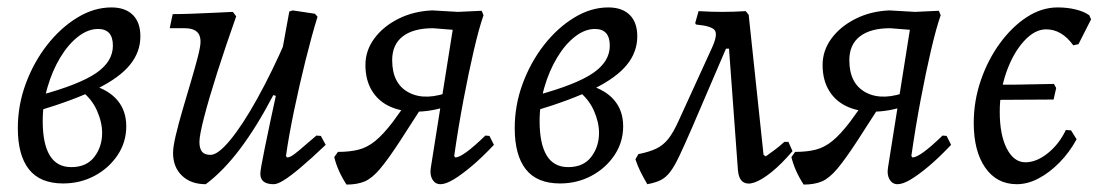

<svg xmlns="http://www.w3.org/2000/svg" viewBox="-20 -484 2967 517"><path d="M150 10Q88 10 58 -28Q28 -66 28 -139Q28 -201 49.5 -259Q71 -317 107 -363Q143 -409 188 -436.5Q233 -464 280 -464Q317 -464 337.5 -444Q358 -424 358 -386Q358 -344 330 -309.5Q302 -275 241.5 -245Q181 -215 81 -185L86 -227Q193 -256 238.5 -287Q284 -318 284 -361Q284 -406 244 -406Q217 -406 190.5 -385.5Q164 -365 142.5 -329.5Q121 -294 108 -249.5Q95 -205 95 -158Q95 -97 114 -65.5Q133 -34 172 -34Q213 -34 234 -61.5Q255 -89 255 -126Q255 -155 241 -186.5Q227 -218 197 -241L230 -254Q274 -241 297 -213Q320 -185 320 -144Q320 -101 296.5 -66Q273 -31 234.5 -10.5Q196 10 150 10Z M534 12Q494 12 470 -11Q446 -34 446 -72Q446 -89 453.5 -120.5Q461 -152 472 -189.5Q483 -227 494 -264Q505 -301 512.5 -330Q520 -359 520 -372Q520 -408 478 -408H437L445 -446Q466 -446 495 -447Q524 -448 554 -449.5Q584 -451 607 -452L616 -440Q588 -361 565.5 -290.5Q543 -220 530 -170Q517 -120 517 -102Q517 -84 524 -75.5Q531 -67 547 -67Q567 -67 600 -107Q633 -147 672.5 -218Q712 -289 752 -381L740 -220L716 -228Q671 -142 626 -82.5Q581 -23 534 12ZM717 12Q681 12 681 -16Q681 -22 684 -39Q687 -56 693 -85.5Q699 -115 708 -157.5Q717 -200 729 -255L730 -294L759 -453L768 -456L828 -447L835 -439Q819 -387 802.5 -320.5Q786 -254 772 -187Q758 -120 750 -64L753 -60Q758 -60 764.5 -63.5Q771 -67 786.5 -80Q802 -93 832 -119L844 -118L857 -94Q816 -55 788.5 -32Q761 -9 744 1.5Q727 12 717 12Z M1166 12Q1152 12 1144.5 -0.5Q1137 -13 1140 -32L1203 -429L1234 -401L1146 -408Q1093 -408 1064.5 -386Q1036 -364 1036 -322Q1036 -258 1081.5 -234.5Q1127 -211 1197 -239L1203 -204Q1152 -185 1108.5 -183.5Q1065 -182 1032.5 -196Q1000 -210 982 -239Q964 -268 964 -309Q964 -348 988 -380.5Q1012 -413 1053 -433.5Q1094 -454 1144 -456L1213 -452L1277 -455L1282 -443Q1270 -409 1256 -349Q1242 -289 1228 -215Q1214 -141 1203 -64L1206 -60Q1216 -60 1236 -74.5Q1256 -89 1287 -119L1298 -118L1310 -94Q1278 -60 1250 -36.5Q1222 -13 1201 -0.5Q1180 12 1166 12ZM913 13Q889 -24 880 -61L890 -75Q922 -75 945.5 -81Q969 -87 990.5 -104.5Q1012 -122 1038 -156L1087 -224L1124 -208L1057 -104Q1025 -55 1003.5 -29.5Q982 -4 962 4.5Q942 13 913 13Z M1488 10Q1426 10 1396 -28Q1366 -66 1366 -139Q1366 -201 1387.5 -259Q1409 -317 1445 -363Q1481 -409 1526 -436.5Q1571 -464 1618 -464Q1655 -464 1675.5 -444Q1696 -424 1696 -386Q1696 -344 1668 -309.5Q1640 -275 1579.5 -245Q1519 -215 1419 -185L1424 -227Q1531 -256 1576.5 -287Q1622 -318 1622 -361Q1622 -406 1582 -406Q1555 -406 1528.5 -385.5Q1502 -365 1480.5 -329.5Q1459 -294 1446 -249.5Q1433 -205 1433 -158Q1433 -97 1452 -65.5Q1471 -34 1510 -34Q1551 -34 1572 -61.5Q1593 -89 1593 -126Q1593 -155 1579 -186.5Q1565 -218 1535 -241L1568 -254Q1612 -241 1635 -213Q1658 -185 1658 -144Q1658 -101 1634.5 -66Q1611 -31 1572.5 -10.5Q1534 10 1488 10Z M1723 12Q1713 -5 1705 -21Q1697 -37 1691 -55L1699 -69Q1729 -75 1747.5 -84Q1766 -93 1779.5 -110Q1793 -127 1807 -158L1897 -355Q1913 -390 1905 -402Q1897 -414 1854 -418L1852 -422L1861 -454Q1896 -452 1925 -452Q1954 -452 1988 -454L1937 -358L1843 -139Q1823 -93 1809.5 -64.5Q1796 -36 1784.5 -21Q1773 -6 1759 1Q1745 8 1723 12ZM1967 -26 1943 -353H1912L1988 -454L1996 -444L2036 -67L2042 -63Q2052 -70 2065.5 -80Q2079 -90 2092 -102H2103L2114 -77Q2084 -42 2058 -21Q2032 0 2012.5 7Q1993 14 1981 6Q1969 -2 1967 -26Z M2397 12Q2383 12 2375.5 -0.5Q2368 -13 2371 -32L2434 -429L2465 -401L2377 -408Q2324 -408 2295.5 -386Q2267 -364 2267 -322Q2267 -258 2312.5 -234.5Q2358 -211 2428 -239L2434 -204Q2383 -185 2339.5 -183.5Q2296 -182 2263.5 -196Q2231 -210 2213 -239Q2195 -268 2195 -309Q2195 -348 2219 -380.5Q2243 -413 2284 -433.5Q2325 -454 2375 -456L2444 -452L2508 -455L2513 -443Q2501 -409 2487 -349Q2473 -289 2459 -215Q2445 -141 2434 -64L2437 -60Q2447 -60 2467 -74.5Q2487 -89 2518 -119L2529 -118L2541 -94Q2509 -60 2481 -36.5Q2453 -13 2432 -0.5Q2411 12 2397 12ZM2144 13Q2120 -24 2111 -61L2121 -75Q2153 -75 2176.5 -81Q2200 -87 2221.5 -104.5Q2243 -122 2269 -156L2318 -224L2355 -208L2288 -104Q2256 -55 2234.5 -29.5Q2213 -4 2193 4.5Q2173 13 2144 13Z M2824 -247 2817 -216 2649 -215V-256H2710L2818 -258ZM2797 -405Q2766 -405 2737 -373Q2708 -341 2690 -290Q2672 -239 2672 -183Q2672 -121 2691 -84Q2710 -47 2741 -47Q2771 -47 2801.5 -71.5Q2832 -96 2850 -134L2864 -133L2879 -109Q2860 -74 2833 -46.5Q2806 -19 2776.5 -3.5Q2747 12 2718 12Q2664 12 2633 -32.5Q2602 -77 2602 -153Q2602 -212 2621 -267.5Q2640 -323 2672.5 -367.5Q2705 -412 2745 -438Q2785 -464 2828 -464Q2854 -464 2876.5 -458.5Q2899 -453 2913 -443L2918 -432L2884 -365L2870 -362Q2839 -405 2797 -405Z"/></svg>

Font: Alegreya
Style: Italic
Weight: 400
Italic angle: -7°
Designer: Juan Pablo del Peral
Foundry: Huerta Tipografica
Version: Version 2.009